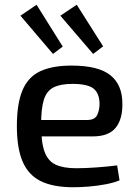

<svg xmlns="http://www.w3.org/2000/svg" viewBox="-20 -776 582 808"><path d="M281 -500Q394 -500 444.5 -459.5Q495 -419 495 -340Q496 -274 466.5 -238Q437 -202 371 -202H89V-271H346Q379 -271 389 -292Q399 -313 399 -340Q398 -385 372.5 -404Q347 -423 285 -423Q234 -423 205 -408Q176 -393 164.5 -356Q153 -319 153 -252Q153 -177 167.5 -137.5Q182 -98 214.5 -83Q247 -68 301 -68Q339 -68 386.5 -71.5Q434 -75 473 -80L483 -17Q459 -7 425 -0.5Q391 6 355 9Q319 12 289 12Q203 12 151 -14Q99 -40 75 -96.5Q51 -153 51 -245Q51 -341 75 -397Q99 -453 150 -476.5Q201 -500 281 -500ZM303 -756 414 -581 372 -549 234 -710ZM134 -756 244 -580 203 -549 66 -710Z"/></svg>

Font: Exo 2 Medium
Style: Regular
Weight: 500
Designer: Natanael Gama
Foundry: Natanael Gama
Version: Version 2.010